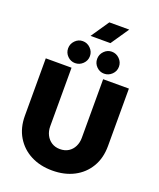

<svg xmlns="http://www.w3.org/2000/svg" viewBox="-191 -1197 1095 1324"><g transform="rotate(20 356.0 -535.5)"><path d="M463 -738Q431 -738 407.5 -761.5Q384 -785 384 -818Q384 -851 407.5 -875Q431 -899 463 -899Q496 -899 520 -875Q544 -851 544 -818Q544 -785 520 -761.5Q496 -738 463 -738ZM250 -738Q218 -738 194.5 -761.5Q171 -785 171 -818Q171 -851 194.5 -875Q218 -899 250 -899Q283 -899 307 -875Q331 -851 331 -818Q331 -785 307 -761.5Q283 -738 250 -738ZM355 12Q266 12 197.5 -23.5Q129 -59 89.5 -124.5Q50 -190 50 -279V-700H239V-270Q239 -235 253.5 -206.5Q268 -178 294 -161.5Q320 -145 355 -145Q391 -145 417 -161.5Q443 -178 457 -206.5Q471 -235 471 -270V-700H660V-279Q660 -190 621 -124.5Q582 -59 513.5 -23.5Q445 12 355 12ZM287 -951 377 -1083H523L433 -951Z"/></g></svg>

Font: MuseoModerno Thin ExtraBold
Style: Regular
Weight: 800
Version: Version 1.002